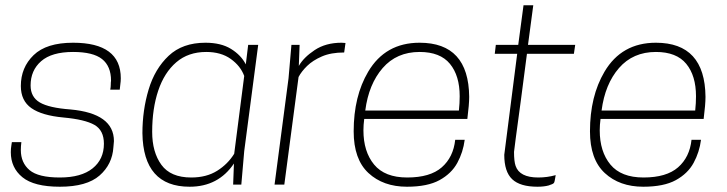

<svg xmlns="http://www.w3.org/2000/svg" viewBox="-20 -700 2758 728"><path d="M207 8Q109 8 65 -28Q21 -64 21 -123Q21 -136 23 -148L25 -161H61Q59 -145 59 -131Q59 -83 92 -55Q125 -27 207 -27Q288 -27 331 -61.5Q374 -96 374 -155Q374 -206 338 -226.5Q302 -247 220.5 -254.5Q139 -262 99 -290Q59 -318 59 -374Q59 -444 107.5 -491Q156 -538 257 -538Q438 -538 438 -403Q438 -392 436 -378L434 -360H398Q400 -370 400 -379Q400 -388 401 -394Q401 -449 367 -476Q333 -503 257 -503Q176 -503 136 -468Q96 -433 96 -376Q96 -332 131 -311.5Q166 -291 247 -285Q412 -270 412 -165L410 -142Q406 -77 357.5 -34.5Q309 8 207 8Z M959 -530H921ZM699 8Q523 8 520 -195Q520 -282 543.5 -360.5Q567 -439 619.5 -488.5Q672 -538 759 -538Q818 -538 856 -514.5Q894 -491 912 -456L921 -530H959L906 -127L895 0H864L867 -80Q808 8 699 8ZM705 -27Q763 -27 803.5 -52.5Q844 -78 868 -117L906 -412Q892 -450 855 -476.5Q818 -503 762 -503Q694 -503 648.5 -464Q603 -425 580 -356.5Q557 -288 557 -200Q557 -123 592 -75Q627 -27 705 -27Z M1058 0H1021L1074 -403L1085 -530H1116L1113 -450Q1131 -482 1173 -510Q1215 -538 1275 -538L1290 -537L1285 -501Q1235 -501 1200.5 -486Q1166 -471 1144.5 -450Q1123 -429 1112 -408Z M1523 8Q1433 8 1377 -44Q1321 -96 1321 -202Q1321 -335 1376 -428Q1441 -538 1571 -538Q1757 -538 1759 -333Q1759 -304 1752 -249H1361Q1358 -226 1358 -206Q1358 -125 1398.5 -76Q1439 -27 1524 -27Q1611 -27 1655 -65.5Q1699 -104 1706 -170H1742Q1736 -123 1714 -82.5Q1692 -42 1646.5 -17Q1601 8 1523 8ZM1720 -281Q1723 -309 1723 -335Q1723 -413 1686 -458Q1649 -503 1571 -503Q1484 -503 1431 -442Q1378 -381 1365 -281Z M2018 8Q1952 8 1922 -20.5Q1892 -49 1892 -113Q1893 -125 1941 -496H1856L1860 -530H1945L1965 -680H2002L1982 -530H2161L2156 -496H1978L1955 -320Q1929 -129 1929 -124Q1929 -88 1935 -71Q1950 -27 2021 -27Q2055 -27 2087 -36Q2085 -26 2084 -19Q2083 -12 2081 -7.5Q2079 -3 2066 1L2061 3Q2043 8 2018 8Z M2419 8Q2329 8 2273 -44Q2217 -96 2217 -202Q2217 -335 2272 -428Q2337 -538 2467 -538Q2653 -538 2655 -333Q2655 -304 2648 -249H2257Q2254 -226 2254 -206Q2254 -125 2294.5 -76Q2335 -27 2420 -27Q2507 -27 2551 -65.5Q2595 -104 2602 -170H2638Q2632 -123 2610 -82.5Q2588 -42 2542.5 -17Q2497 8 2419 8ZM2616 -281Q2619 -309 2619 -335Q2619 -413 2582 -458Q2545 -503 2467 -503Q2380 -503 2327 -442Q2274 -381 2261 -281Z"/></svg>

Font: Tanohe Sans ExtraLight
Style: Italic
Weight: 200
Designer: Village Type and Design LLC & Cristiano Sobral
Foundry: Cooper Hewitt Smithsonian Design Museum
Version: Version 1.00;September 29, 2021;FontCreator 13.0.0.2655 64-b